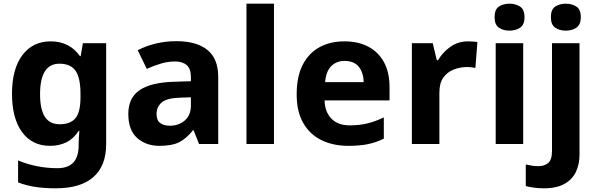

<svg xmlns="http://www.w3.org/2000/svg" viewBox="-20 -780 3237 1040"><path d="M255 -556Q305 -556 345 -536Q385 -516 413 -476H417L429 -546H555V1Q555 118 486 179Q417 240 282 240Q224 240 174.5 233Q125 226 78 208V89Q179 131 291 131Q349 131 377.5 100Q406 69 406 7V-4Q406 -21 407.5 -39Q409 -57 410 -71H406Q378 -28 339 -9Q300 10 251 10Q154 10 99.5 -64.5Q45 -139 45 -272Q45 -406 101 -481Q157 -556 255 -556ZM302 -435Q250 -435 223.5 -394Q197 -353 197 -270Q197 -188 223 -147.5Q249 -107 304 -107Q361 -107 388.5 -139.5Q416 -172 416 -253V-271Q416 -359 389 -397Q362 -435 302 -435Z M935 -557Q1045 -557 1103.5 -509.5Q1162 -462 1162 -364V0H1058L1029 -74H1025Q990 -30 951 -10Q912 10 844 10Q771 10 723 -32.5Q675 -75 675 -163Q675 -250 736 -291.5Q797 -333 919 -337L1014 -340V-364Q1014 -407 991.5 -427Q969 -447 929 -447Q889 -447 851 -435.5Q813 -424 775 -407L726 -508Q770 -531 823.5 -544Q877 -557 935 -557ZM956 -251Q884 -249 856 -225Q828 -201 828 -162Q828 -128 848 -113.5Q868 -99 900 -99Q948 -99 981 -127.5Q1014 -156 1014 -208V-253Z M1464 0H1315V-760H1464Z M1845 -556Q1921 -556 1975.5 -527Q2030 -498 2060 -443Q2090 -388 2090 -308V-236H1738Q1740 -173 1775.5 -137Q1811 -101 1874 -101Q1927 -101 1970 -111.5Q2013 -122 2059 -144V-29Q2019 -9 1974.5 0.5Q1930 10 1867 10Q1785 10 1722 -20.5Q1659 -51 1623 -113Q1587 -175 1587 -269Q1587 -365 1619.5 -428.5Q1652 -492 1710 -524Q1768 -556 1845 -556ZM1846 -450Q1803 -450 1774.5 -422Q1746 -394 1741 -335H1950Q1949 -385 1924 -417.5Q1899 -450 1846 -450Z M2516 -556Q2527 -556 2542 -555Q2557 -554 2566 -552L2555 -412Q2548 -414 2534.5 -415.5Q2521 -417 2511 -417Q2473 -417 2438 -403.5Q2403 -390 2381.5 -360Q2360 -330 2360 -278V0H2211V-546H2324L2346 -454H2353Q2377 -496 2419 -526Q2461 -556 2516 -556Z M2814 -546V0H2665V-546ZM2740 -760Q2773 -760 2797 -744.5Q2821 -729 2821 -686.8Q2821 -646 2797 -630Q2773 -614 2740 -614Q2705.7 -614 2682.4 -630Q2659 -646 2659 -686.8Q2659 -729 2682.4 -744.5Q2705.7 -760 2740 -760Z M2926 240Q2901 240 2873.5 236.5Q2846 233 2828 228V111Q2846 115 2862 117.5Q2878 120 2898 120Q2928 120 2949 103Q2970 86 2970 37V-546H3119V59Q3119 109 3100 150Q3081 191 3038.5 215.5Q2996 240 2926 240ZM2964 -687Q2964 -729 2987.5 -744.5Q3011 -760 3045 -760Q3078 -760 3102 -744.5Q3126 -729 3126 -687Q3126 -646 3102 -630Q3078 -614 3045 -614Q3011 -614 2987.5 -630Q2964 -646 2964 -687Z"/></svg>

Font: Noto Sans Bamum
Style: Regular
Weight: 400
Designer: Monotype Design Team
Foundry: Monotype Imaging Inc.
Version: Version 2.001